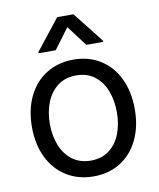

<svg xmlns="http://www.w3.org/2000/svg" viewBox="-84 -810 736 887"><g transform="rotate(-10 283.5 -366.0)"><path d="M42 -262.7Q42 -344.7 72.3 -406.7Q102.5 -468.8 157.7 -502.9Q212.9 -537.1 284.2 -537.1Q355.5 -537.1 410.2 -502.9Q464.8 -468.8 494.6 -406.7Q524.4 -344.7 524.4 -262.7Q524.4 -181.6 494.6 -119.6Q464.8 -57.6 410.2 -23.4Q355.5 10.7 284.2 10.7Q212.9 10.7 157.7 -23.4Q102.5 -57.6 72.3 -119.6Q42 -181.6 42 -262.7ZM440.4 -262.7Q440.4 -317.4 423.3 -362.8Q406.2 -408.2 371.1 -435.5Q335.9 -462.9 284.2 -462.9Q232.4 -462.9 196.8 -435.5Q161.1 -408.2 143.6 -362.8Q126 -317.4 126 -262.7Q126 -208 143.6 -163.1Q161.1 -118.2 196.8 -90.8Q232.4 -63.5 284.2 -63.5Q335.9 -63.5 371.1 -90.8Q406.2 -118.2 423.3 -163.1Q440.4 -208 440.4 -262.7ZM283.2 -689.5 211.9 -593.8H131.8V-599.6L245.1 -743.2H321.3L434.6 -599.6V-593.8H355.5Z"/></g></svg>

Font: Pretendard Std Variable
Style: Regular
Weight: 400
Designer: Base glyphs from Inter by Rasmus Andersson; Hangeul glyphs from Noto Sans CJK(Source Han Sans) by Jang Soo-young and Kan
Foundry: Kil Hyung-jin
Version: Version 1.309;Glyphs 3.2 (3225)